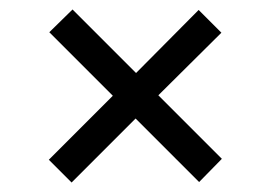

<svg xmlns="http://www.w3.org/2000/svg" viewBox="-20 -563 570 405"><path d="M133 -543 267 -409 399 -542 447 -494 314 -362 448 -228 400 -179 266 -313 131 -178 83 -226 218 -361 84 -495Z"/></svg>

Font: Lora SemiBold
Style: Regular
Weight: 600
Designer: Olga Karpushina, Alexei Vanyashin (Cyrillic)
Foundry: Cyreal
Version: Version 3.011; ttfautohint (v1.8.4.7-5d5b)